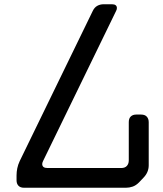

<svg xmlns="http://www.w3.org/2000/svg" viewBox="-20 -781 768 905"><path d="M58 69Q58 85 67 94.5Q76 104 94 104H573Q590 104 605.5 98.5Q621 93 635 79L655 58Q681 32 681 -2V-205Q681 -221 672 -231Q663 -241 645 -241H622Q606 -241 596.5 -232Q587 -223 587 -205V-25Q587 -9 578 1Q569 11 551 11H204Q179 11 179 -8Q179 -14 183 -22L527 -729Q531 -736 531 -743Q531 -761 507 -761H469Q452 -761 438.5 -753.5Q425 -746 417 -729L73 -22Q65 -5 61.5 12Q58 29 58 46Z"/></svg>

Font: WDXL Lubrifont JP N
Style: Regular
Weight: 400
Designer: [WDXL Lubrifont] Copyright 2020-2022 (c) NightFurySL2001, Skr-ZERO; [ZCOOL QingKe HuangYou] Copyright 2018-2022 (c) The 
Version: Version 2.001;hotconv 1.1.1;makeotfexe 2.6.0